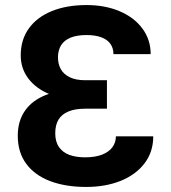

<svg xmlns="http://www.w3.org/2000/svg" viewBox="-20 -737 684 767"><path d="M62.8 -515.8Q62.8 -578.2 95.3 -623.5Q127.9 -668.8 187.3 -692.8Q246.7 -716.8 325.5 -716.8Q399.7 -716.8 457.8 -692.2Q515.8 -667.6 548.9 -623Q581.9 -578.5 581.9 -520.8H433.2Q433.2 -544.8 421 -561.9Q408.8 -579.1 384.5 -588.1Q360.2 -597 325 -597Q287.8 -597 262.4 -586.8Q237 -576.6 224.3 -556.6Q211.6 -536.6 211.6 -507.5Q211.6 -480.8 223.2 -460.3Q234.8 -439.8 259.1 -428.2Q283.5 -416.5 320.8 -416.5H407.2V-338.9H299.8Q231.4 -338.9 177.4 -361.1Q123.4 -383.4 93.1 -423.5Q62.8 -463.6 62.8 -515.8ZM407.2 -379.9V-302.8H320.8Q280.3 -302.8 253.7 -291.8Q227.1 -280.9 213.9 -259.4Q200.7 -237.9 200.7 -204.7Q200.7 -171.1 215.5 -149.7Q230.4 -128.2 256.9 -118.3Q283.5 -108.5 320 -108.5Q360.4 -108.5 387.9 -119.3Q415.5 -130.2 429.2 -149.2Q443 -168.2 443 -192.4H592.2Q592.2 -130 557.2 -84.3Q522.2 -38.6 461.7 -14.4Q401.2 9.8 324.3 9.8Q242.2 9.8 180.6 -13.4Q119 -36.6 85 -82.5Q51 -128.3 51 -194.7Q51 -254.3 80.6 -295.9Q110.2 -337.5 166.1 -358.7Q222.1 -379.9 299.8 -379.9Z"/></svg>

Font: Pretendard JP Variable
Style: Regular
Weight: 400
Designer: Base glyphs from Inter by Rasmus Andersson; Hangul glyphs from Noto Sans CJK(Source Han Sans) by Jang Soo-young and Kang
Foundry: Kil Hyung-jin
Version: Version 1.307;Glyphs 3.2 (3192)